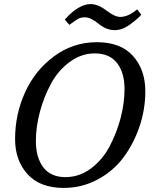

<svg xmlns="http://www.w3.org/2000/svg" viewBox="-20 -915 759 942"><path d="M54 -233Q54 -354 103 -462Q152 -570 245.5 -639Q339 -708 455 -708Q572 -708 632.5 -640.5Q693 -573 693 -467Q693 -378 664 -293Q635 -208 584.5 -141Q534 -74 457.5 -33.5Q381 7 293 7Q176 7 115 -60.5Q54 -128 54 -233ZM156 -224Q156 -142 192.5 -94Q229 -46 301 -46Q369 -46 425.5 -88Q482 -130 517 -195.5Q552 -261 571.5 -335Q591 -409 591 -478Q591 -559 554 -606Q517 -653 445 -653Q379 -653 322 -611Q265 -569 230 -504Q195 -439 175.5 -365.5Q156 -292 156 -224ZM298 -819Q329 -855 362 -875Q395 -895 424 -895Q461 -895 502 -863.5Q543 -832 570 -832Q609 -832 653 -869L673 -843Q662 -828 621.5 -797.5Q581 -767 543 -767Q502 -767 463.5 -798.5Q425 -830 397 -830Q378 -830 366 -824Q354 -818 320 -793Z"/></svg>

Font: Volkhov
Style: Italic
Weight: 400
Italic angle: -12°
Designer: Cyreal (www.cyreal.org)
Foundry: Cyreal (www.cyreal.org)
Version: Version 1.010